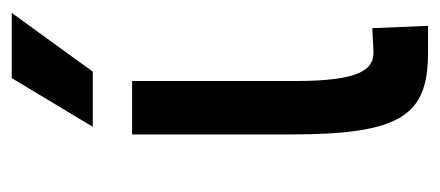

<svg xmlns="http://www.w3.org/2000/svg" viewBox="-231 -518 749 327"><g transform="rotate(-90 143.5 -354.5)"><path d="M185 -571 285 -709H174L91 -571ZM263 0 259 -95 222 -93C189 -91 169 -113 169 -228V-504H78V-235C78 -44 111 0 218 0Z"/></g></svg>

Font: Hibana SubMedium
Style: Regular
Weight: 500
Width: 6
Designer: pygmalion
Foundry: ybstudio
Version: Version 0.930;hotconv 1.0.109;makeotfexe 2.5.65596